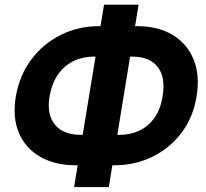

<svg xmlns="http://www.w3.org/2000/svg" viewBox="-20 -760 871 811"><path d="M397.3 -649.4H560.5Q648 -649.4 709.3 -612.5Q770.5 -575.5 797.9 -508.5Q825.2 -441.6 810 -351.2Q795.9 -263.9 746.5 -198.8Q697.1 -133.7 623.5 -97.8Q550 -61.9 462.5 -61.9H299.8Q212.2 -61.9 150.1 -97.5Q88 -133 60.1 -198.1Q32.2 -263.3 46.7 -351.4Q62.2 -442.1 112.4 -508.8Q162.5 -575.6 236.6 -612.5Q310.6 -649.4 397.3 -649.4ZM376.4 -520.9Q329.6 -520.9 290.8 -502.1Q252 -483.2 225.4 -445.8Q198.9 -408.3 189.1 -351.4Q180.8 -297.8 195.4 -261.9Q210 -226.1 242.5 -208.3Q275 -190.4 320.7 -190.4H484.6Q531.3 -190.4 569.2 -208.5Q607 -226.7 632.6 -262.6Q658.1 -298.5 666.4 -351.2Q676 -407.6 662.9 -445.3Q649.9 -482.9 618.1 -501.9Q586.3 -520.9 539.8 -520.9ZM565.4 -740.2 439.5 30.3H293L419.5 -740.2Z"/></svg>

Font: Inter Tight
Style: Italic
Weight: 400
Italic angle: -9.39999°
Designer: Rasmus Andersson
Foundry: rsms
Version: Version 3.002